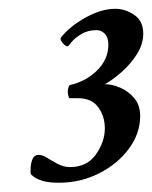

<svg xmlns="http://www.w3.org/2000/svg" viewBox="-20 -757 341 430"><path d="M111.3 -347.7Q66.4 -347.7 48.8 -367.2Q47.9 -373 48.8 -384.8Q50.8 -399.4 55.2 -404.8Q59.6 -410.2 66.4 -410.2Q75.2 -410.2 85.9 -403.3Q96.7 -396.5 109.9 -389.6Q123 -382.8 136.7 -382.8Q174.8 -382.8 194.8 -411.1Q214.8 -439.5 214.8 -469.7Q214.8 -496.1 200.2 -516.6Q185.5 -537.1 154.3 -537.1H134.8Q131.8 -544.9 131.8 -551.8Q131.8 -559.6 135.7 -566.4Q171.9 -574.2 197.3 -599.1Q222.7 -624 222.7 -657.2Q222.7 -672.9 214.8 -681.2Q207 -689.5 196.3 -689.5Q176.8 -689.5 162.1 -680.7Q147.5 -671.9 140.1 -662.6Q132.8 -653.3 131.8 -653.3Q126 -653.3 119.6 -661.6Q113.3 -669.9 117.2 -673.8Q136.7 -698.2 171.9 -717.8Q207 -737.3 238.3 -737.3Q260.7 -737.3 280.8 -723.6Q300.8 -710 300.8 -681.6Q300.8 -658.2 286.6 -635.7Q272.5 -613.3 252.4 -595.7Q232.4 -578.1 214.8 -568.4Q231.4 -568.4 249.5 -560.5Q267.6 -552.7 280.8 -537.1Q293.9 -521.5 293.9 -497.1Q293.9 -458 268.6 -423.8Q243.2 -389.6 201.7 -368.7Q160.2 -347.7 111.3 -347.7Z"/></svg>

Font: Crimson Text
Style: Bold Italic
Weight: 700
Italic angle: -11°
Designer: Sebastian Kosch
Foundry: Sebastian Kosch
Version: Version 1.100; ttfautohint (v1.8.4)